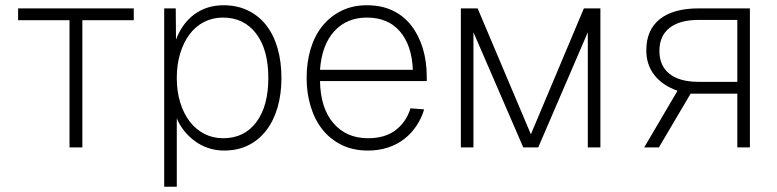

<svg xmlns="http://www.w3.org/2000/svg" viewBox="-20 -562 2963 732"><path d="M245 0V-485H49V-530H490V-485H294V0Z M606 150V-530H650L651 -411Q675 -474 722 -508Q769 -542 832 -542Q885 -542 926.5 -521.5Q968 -501 996 -464.5Q1024 -428 1038.5 -377Q1053 -326 1053 -265Q1053 -204 1038.5 -153.5Q1024 -103 996 -66Q968 -29 927.5 -8.5Q887 12 834 12Q803 12 774.5 2.5Q746 -7 723 -24Q700 -41 682 -63.5Q664 -86 654 -111V150ZM831 -35Q911 -35 957 -96Q1003 -157 1003 -265Q1003 -373 956.5 -434Q910 -495 830 -495Q791 -495 758.5 -478.5Q726 -462 703 -431.5Q680 -401 667 -358.5Q654 -316 654 -265Q654 -214 667 -171.5Q680 -129 703.5 -98.5Q727 -68 759.5 -51.5Q792 -35 831 -35Z M1383 12Q1326 12 1282.5 -9.5Q1239 -31 1209.5 -68Q1180 -105 1164.5 -156Q1149 -207 1149 -265Q1149 -324 1164 -374.5Q1179 -425 1208.5 -462Q1238 -499 1281 -520.5Q1324 -542 1379 -542Q1435 -542 1477.5 -521.5Q1520 -501 1548.5 -464Q1577 -427 1592 -377.5Q1607 -328 1607 -269V-253H1200Q1202 -149 1251.5 -92Q1301 -35 1383 -35Q1448 -35 1488.5 -66Q1529 -97 1545 -149L1597 -145Q1587 -111 1567.5 -82Q1548 -53 1521 -32Q1494 -11 1459 0.5Q1424 12 1383 12ZM1554 -296Q1550 -390 1504.5 -442.5Q1459 -495 1379 -495Q1302 -495 1254.5 -443Q1207 -391 1200 -296Z M1737 0V-530H1801L2004 -50L2206 -530H2269V0H2221V-439L2032 0H1975L1785 -439V0Z M2436 0 2563 -216Q2506 -236 2475 -275.5Q2444 -315 2444 -370Q2444 -448 2495.5 -489Q2547 -530 2643 -530H2839V0H2791V-205H2613L2492 0ZM2791 -250V-486H2643Q2571 -486 2532.5 -455.5Q2494 -425 2494 -368Q2494 -311 2532.5 -280.5Q2571 -250 2643 -250Z"/></svg>

Font: Geist ExtLt
Style: Regular
Weight: 400
Designer: Basement.studio, Andrés Briganti, Mateo Zaragoza
Foundry: Basement.studio, Vercel, Andrés Briganti, Guido Ferreyra, Mateo Zaragoza
Version: Version 1.401